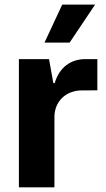

<svg xmlns="http://www.w3.org/2000/svg" viewBox="-20 -797 449 817"><path d="M60.4 0H211.6V-299C211.6 -365.8 260.7 -411.9 327.4 -412.3L394.2 -412.6V-545.5H343.8C281.2 -545.5 232.6 -510.7 212.7 -443.2H207L188.6 -545.5H60.4ZM169.4 -615.8H276.3L384.6 -777.3H244.7Z"/></svg>

Font: GiG Sans
Style: Bold
Weight: 700
Designer: Andreas Faust
Version: Version 1.100;FEAKit 1.0